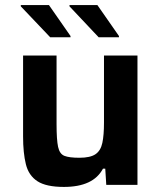

<svg xmlns="http://www.w3.org/2000/svg" viewBox="-20 -729 633 757"><path d="M232 8Q162 8 127.5 -14.5Q93 -37 82 -81.5Q71 -126 71 -191V-510H203V-240Q203 -178 209 -150Q215 -122 234 -114.5Q253 -107 293 -107Q336 -107 356.5 -121Q377 -135 383.5 -165.5Q390 -196 390 -246V-510H522V0H399L395 -64H386Q348 8 232 8ZM449 -582H369L254 -704V-709H364L449 -587ZM258 -582H178L62 -704V-709H173L258 -587Z"/></svg>

Font: Saira SemiBold
Style: Regular
Weight: 600
Designer: Hector Gatti with collaboration of the Omnibus-Type team
Foundry: Omnibus-Type
Version: Version 1.100; ttfautohint (v1.8.3)